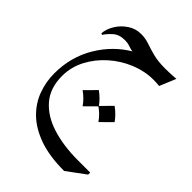

<svg xmlns="http://www.w3.org/2000/svg" viewBox="-186 -356 781 781"><g transform="rotate(45 204.0 34.0)"><path d="M328.6 341.3Q243.2 341.3 184.1 320.1Q125 298.8 88.6 262.9Q52.2 227.1 35.9 181.9Q19.5 136.7 19.5 89.4Q19.5 -5.9 65.4 -82.5Q111.3 -159.2 185.5 -201.7L186.5 -198.2Q171.9 -199.7 158 -204.8Q144 -210 127 -210Q94.2 -210 74.7 -191.9Q55.2 -173.8 46.4 -159.2L39.6 -162.1Q42 -189 57.9 -214.6Q73.7 -240.2 99.6 -257.3Q125.5 -274.4 156.7 -274.4Q180.7 -274.4 203.4 -266.6Q226.1 -258.8 254.6 -251.2Q283.2 -243.7 324.7 -243.7Q341.3 -243.7 355.7 -244.4Q370.1 -245.1 386.7 -246.6L357.4 -176.3Q349.6 -177.2 340.6 -177.7Q331.5 -178.2 323.7 -178.2Q273.4 -178.2 224.6 -158.2Q175.8 -138.2 136.2 -103Q96.7 -67.9 73 -22.5Q49.3 22.9 49.3 73.7Q49.3 143.1 86.7 186.5Q124 230 189.2 250.5Q254.4 271 337.4 271H408.2V282.7ZM195.8 8.8Q223.6 28.8 242.7 55.7L195.8 102.1Q178.2 76.2 149.4 55.7ZM286.6 8.8Q314.5 28.8 333.5 55.7L286.6 102.1Q269 76.2 240.2 55.7Z"/></g></svg>

Font: Lateef Light
Style: Regular
Weight: 300
Designer: SIL International
Foundry: SIL International
Version: Version 4.200